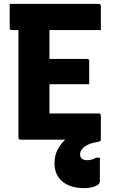

<svg xmlns="http://www.w3.org/2000/svg" viewBox="-20 -720 590 990"><path d="M86 0Q75 0 75 -11V-565H41Q30 -565 30 -576V-700H489Q500 -700 500 -689V-565H235V-416H429Q440 -416 440 -405V-286H235V-135H489Q500 -135 500 -124V0Q500 3 498 6Q496 9 487 11Q441 18 417 35.5Q393 53 393 76Q393 106 431 106Q454 106 475 93H495V215Q495 231 470.5 240.5Q446 250 413 250Q343 250 302 216Q261 182 261 121Q261 82 277 51.5Q293 21 317 0Z"/></svg>

Font: Recursive Sn Lnr St XBd
Style: Regular
Weight: 800
Version: Version 1.079;hotconv 1.0.112;makeotfexe 2.5.65598; ttfautoh